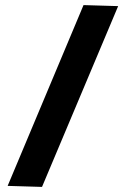

<svg xmlns="http://www.w3.org/2000/svg" viewBox="-20 -730 494 754"><path d="M308 -710 10 0 145 4 444 -706Z"/></svg>

Font: Catamaran Thin
Style: Bold
Weight: 700
Version: Version 2.000